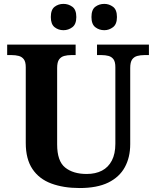

<svg xmlns="http://www.w3.org/2000/svg" viewBox="-20 -939 787 969"><path d="M381.7 10Q300.4 10 239 -12.8Q177.5 -35.6 143.8 -85.9Q110 -136.2 110 -217.7V-599.9Q110 -627 100.2 -639.8Q90.5 -652.6 74.3 -656.8Q58.1 -661 38.4 -661H16.2V-714H361.7V-661H339.4Q320.3 -661 303.9 -656.6Q287.5 -652.1 278 -638.6Q268.4 -625 268.4 -595.9V-210Q268.4 -125.9 308.8 -93.5Q349.1 -61 417.4 -61Q462.1 -61 494.5 -77.8Q526.8 -94.6 544.5 -128.7Q562.2 -162.7 562.2 -213.5V-599.9Q562.2 -627 552.8 -639.8Q543.3 -652.6 527.4 -656.8Q511.5 -661 491.8 -661H469.6V-714H731.6V-661H708.7Q689 -661 672.7 -656.6Q656.3 -652.1 646.7 -638.6Q637.2 -625 637.2 -595.9V-211.5Q637.2 -145 610 -95.2Q582.9 -45.5 526.7 -17.7Q470.4 10 381.7 10ZM506.5 -786.6Q480.4 -786.6 461 -801.7Q441.6 -816.8 441.6 -853Q441.6 -890.2 461 -904.8Q480.4 -919.4 506.5 -919.4Q530.4 -919.4 550.3 -904.8Q570.2 -890.2 570.2 -853Q570.2 -816.8 550.3 -801.7Q530.4 -786.6 506.5 -786.6ZM300.2 -786.6Q274.8 -786.6 255.6 -801.7Q236.5 -816.8 236.5 -853Q236.5 -890.2 255.6 -904.8Q274.8 -919.4 300.2 -919.4Q325.3 -919.4 345.2 -904.8Q365.2 -890.2 365.2 -853Q365.2 -816.8 345.2 -801.7Q325.3 -786.6 300.2 -786.6Z"/></svg>

Font: Noto Serif Telugu
Style: Regular
Weight: 400
Designer: Jelle Bosma - Monotype Design Team
Foundry: Monotype Imaging Inc.
Version: Version 2.003